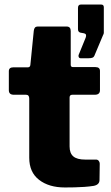

<svg xmlns="http://www.w3.org/2000/svg" viewBox="-20 -827 488 847"><path d="M299 -409Q287 -409 287 -397V-181Q287 -151 303.5 -137Q320 -123 356 -123H404Q411 -123 415.5 -117.5Q420 -112 420 -105L419 -33Q419 -12 393 -7Q374 -4 352 -2.5Q330 -1 308.5 -0.5Q287 0 266 0Q196 0 152.5 -33.5Q109 -67 109 -131V-392Q109 -409 95 -409H41Q19 -409 19 -429V-513Q19 -530 39 -530H103Q113 -530 114 -541L129 -691Q131 -710 146 -710H274Q292 -710 292 -690V-541Q292 -531 302 -531H401Q421 -531 421 -514V-429Q421 -409 398 -409ZM336 -570Q330 -570 327.5 -575Q325 -580 327 -585L358 -661Q364 -677 351 -680L340 -682Q324 -683 324 -698V-792Q324 -807 337 -807H426Q438 -807 438 -795V-682Q438 -679 437 -677Q436 -675 435 -673L398 -585Q395 -576 389 -573Q383 -570 370 -570Z"/></svg>

Font: Libre Franklin ExtraBold
Style: Regular
Weight: 800
Designer: Pablo Impallari, Rodrigo Fuenzalida, Nhung Nguyen
Foundry: Impallari Type
Version: Version 3.000